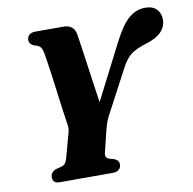

<svg xmlns="http://www.w3.org/2000/svg" viewBox="-80 -801 884 881"><g transform="rotate(-10 362.0 -360.0)"><path d="M414.5 -33.5Q414.5 -17.5 403.8 -8.8Q393 0 375.5 0H128.5Q110 0 103 -7.8Q96 -15.5 96 -28.5Q96 -51.5 121 -62L146.5 -68.5Q159.5 -72.5 165.8 -80.2Q172 -88 176.5 -104.5L207 -216Q212 -232.5 210 -249.5Q208 -266.5 205 -283.5Q203 -296 198.5 -328.5Q194 -361 188.8 -402.5Q183.5 -444 177.8 -485.5Q172 -527 167.2 -559Q162.5 -591 159.5 -603Q156 -619 147.8 -626.8Q139.5 -634.5 122 -638.5Q99.5 -647.5 99 -667.5Q99 -682 109 -691Q119 -700 137 -700H268.5Q317 -700 325 -654.5Q327.5 -639.5 333 -602.2Q338.5 -565 345.2 -516.8Q352 -468.5 359 -419Q366 -369.5 372 -330L504.5 -589.5Q543 -664 577.2 -692.2Q611.5 -720.5 653 -720.5Q687.5 -720.5 705.8 -701.5Q724 -682.5 724 -654Q724 -586 628 -557Q587 -545 560.2 -527Q533.5 -509 510 -463L403.5 -262Q394 -244 389.8 -230.8Q385.5 -217.5 382.5 -206.5L356 -99Q349.5 -74 370 -67L394 -60.5Q406 -54.5 410.2 -48Q414.5 -41.5 414.5 -33.5Z"/></g></svg>

Font: Fraunces 72pt S050
Style: Bold Italic
Weight: 700
Italic angle: -16°
Version: Version 1.000; ttfautohint (v1.8.3)